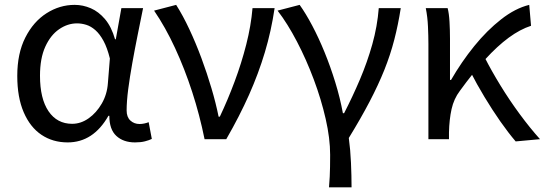

<svg xmlns="http://www.w3.org/2000/svg" viewBox="-20 -577 2259 796"><path d="M260.5 13.4Q198.8 13.4 151.9 -18.1Q104.9 -49.7 78.3 -111.5Q51.6 -173.3 51.6 -262.3Q51.6 -355.7 85 -421.4Q118.3 -487.2 172.8 -522Q227.2 -556.8 289.6 -556.8Q324 -556.8 356.6 -542.7Q389.1 -528.7 415.6 -497.4Q442 -466 457 -414.2H460.1L483.2 -543.4H573.2Q562.2 -489.9 550.5 -431.1Q538.7 -372.4 528.4 -314.9Q518.1 -257.4 511.5 -206.8Q505 -156.3 505 -119.2Q505 -91.6 520.5 -77.3Q536 -62.9 558.7 -62.9Q568 -62.9 578.1 -65Q588.2 -67.1 596.3 -70.5L609.4 -1.1Q598.3 4.4 581 8.9Q563.8 13.4 539.7 13.4Q491.6 13.4 462.4 -13.5Q433.2 -40.4 433.3 -96.9H429.5Q366.8 13.4 260.5 13.4ZM279.1 -63.7Q315.3 -63.7 347.5 -86.5Q379.8 -109.3 402 -147.7Q424.1 -186.1 427.3 -232.1L435.5 -334.6Q424.5 -379.2 409 -407.7Q393.5 -436.2 375.3 -452.1Q357.1 -468.1 337.7 -474.1Q318.3 -480.1 299.5 -480.1Q260.2 -480.1 224.9 -455.7Q189.6 -431.4 167.7 -383.3Q145.8 -335.1 145.8 -263Q145.8 -168 181.2 -115.8Q216.7 -63.7 279.1 -63.7Z M828.1 0Q807.9 -99.9 776.8 -195.8Q745.7 -291.6 705.8 -377.8Q666 -464 618.8 -533L710.3 -556.8Q738.4 -512.7 765 -455.8Q791.7 -398.9 815 -336.2Q838.3 -273.4 856.7 -211.1Q875.2 -148.8 886.3 -93.2H891.3Q924.4 -162.9 952.7 -238.9Q981.1 -314.8 1000.9 -392.5Q1020.7 -470.2 1026.9 -543.4H1118.5Q1104.5 -448.5 1078.1 -360.3Q1051.7 -272.1 1012.6 -184.2Q973.5 -96.2 918.1 0Z M1344 199.6Q1346.1 174.3 1347 155.4Q1347.9 136.4 1348.3 115.4Q1348.7 94.4 1348.7 64.7Q1348.7 -3.1 1330.2 -84.2Q1311.7 -165.4 1280.7 -248Q1249.8 -330.6 1211 -404.8Q1172.3 -479 1130.8 -533L1222.3 -556.8Q1247.6 -521.5 1274.4 -470.9Q1301.2 -420.3 1325.7 -360.3Q1350.2 -300.2 1370 -235.8Q1389.9 -171.3 1401.6 -107.7H1406.6Q1441.9 -176.3 1472.3 -247.8Q1502.7 -319.3 1523.6 -393.6Q1544.4 -467.8 1550.3 -543.4H1641.5Q1630.7 -474.4 1614.6 -412.2Q1598.5 -349.9 1573.5 -287.3Q1548.4 -224.7 1512.3 -155.7Q1476.3 -86.8 1426.1 -5Q1432.7 43.5 1435.1 97.8Q1437.5 152.2 1437.5 199.6Z M1756.1 0V-394.4Q1756.1 -427.2 1754.3 -466.9Q1752.6 -506.5 1745.2 -543.4H1835.8Q1841.6 -521.5 1843.6 -486.8Q1845.6 -452.1 1845.6 -416V-245.6H1850Q1893.2 -320.6 1946.2 -385.9Q1999.2 -451.2 2057.7 -496.9Q2116.2 -542.7 2174.1 -556.8L2181.6 -470.1Q2136.6 -455.6 2089.2 -420.9Q2041.9 -386.1 1991.8 -331.2Q1941.6 -276.2 1886.4 -200.1Q1861.7 -167.5 1852.1 -124.6Q1842.6 -81.7 1841.4 -28.3V0ZM2117.9 9.3Q2087.7 -26 2054.3 -73.6Q2021 -121.2 1988.7 -174.8Q1956.3 -228.5 1929.7 -280.6L1990 -337.7Q2017.2 -284.1 2054.5 -223.2Q2091.8 -162.2 2134.6 -104.1Q2177.4 -46 2218.8 0Z"/></svg>

Font: Noto Sans TC
Style: Regular
Weight: 100
Designer: Ryoko NISHIZUKA 西塚涼子 (kana, bopomofo & ideographs); Paul D. Hunt (Latin, Greek & Cyrillic); Sandoll Communications 산돌커뮤니
Foundry: Adobe
Version: Version 2.004;hotconv 1.0.118;makeotfexe 2.5.65603